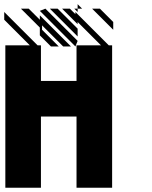

<svg xmlns="http://www.w3.org/2000/svg" viewBox="-25 -879 712 899"><path d="M505.2 -739.6 406.2 -838.5H442.7L505.2 -776ZM338.5 -822.9 322.9 -838.5H338.5ZM338.5 -765.6 265.6 -838.5H302.1L328.1 -812.5V-822.9L484.4 -666.7H500V0H333.3V-333.3H166.7V0H0V-666.7H114.6L-5.2 -786.5V-822.9L151 -666.7H166.7V-500H333.3V-666.7H447.9L338.5 -776ZM338.5 -708.3 208.3 -838.5H244.8L338.5 -744.8ZM328.1 -661.5 161.5 -828.1 187.5 -838.5 338.5 -687.5ZM213.5 -661.5 161.5 -713.5V-750L72.9 -838.5H109.4L161.5 -786.5V-807.3L307.3 -661.5H270.8L171.9 -760.4V-739.6L250 -661.5ZM338.5 -838.5H359.4L338.5 -859.4ZM500 -500V-333.3Z"/></svg>

Font: 0xA000-Monochrome
Style: Monochrome
Weight: 400
Version: Version 0.1